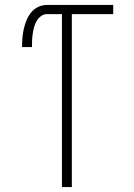

<svg xmlns="http://www.w3.org/2000/svg" viewBox="-20 -755 540 775"><path d="M230 0V-698H169Q156 -698 145 -689.5Q134 -681 127.5 -669.5Q121 -658 117.5 -645Q114 -632 112 -618.5Q110 -605 109.5 -591.5Q109 -578 109 -565H69Q69 -583 70.5 -601.5Q72 -620 76 -638Q80 -656 87 -673Q94 -690 105.5 -704.5Q117 -719 134 -727Q151 -735 169 -735H437V-698H270V0Z"/></svg>

Font: Iosevka Extralight
Style: Regular
Weight: 200
Monospace: yes
Designer: Belleve Invis
Foundry: Belleve Invis
Version: Version 32.0.1; ttfautohint (v1.8.4)